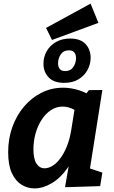

<svg xmlns="http://www.w3.org/2000/svg" viewBox="-20 -1034 631 1066"><path d="M171.5 12.1Q132.5 12.1 98.9 -8.9Q65.4 -29.9 45.3 -74Q25.3 -118 25.3 -189.1Q25.3 -263.2 48.3 -327.9Q71.4 -392.6 112.9 -441.8Q154.5 -491.1 210.3 -519.1Q266.1 -547.1 330.9 -547.1Q373.8 -547.1 419 -532.8Q464.2 -518.5 509 -486.4L447.1 -499.1L473.7 -533.6L548.4 -534.3L468.4 -28.5L420.5 -118.4L548.3 -75.7L536.1 -0.6L341.1 5.4L371.3 -168.8L412.1 -242.8Q395.4 -159.4 355.8 -102.4Q316.2 -45.5 267.1 -16.7Q218 12.1 171.5 12.1ZM227.8 -99.6Q249.2 -99.6 271.8 -113.5Q294.5 -127.4 314.7 -154.5Q335 -181.5 351.2 -221.4Q367.4 -261.2 375.7 -313.2L398 -451.7L420.7 -406.3Q396 -424.9 373.1 -433.5Q350.2 -442.2 327.8 -442.2Q292.3 -442.2 262.7 -422.5Q233.1 -402.8 211.2 -369.2Q189.3 -335.6 177.5 -293.1Q165.6 -250.6 165.6 -205.1Q165.6 -150.9 182.8 -125.3Q199.9 -99.6 227.8 -99.6ZM268.7 -812.1 235.8 -879 482.8 -1013.9 526.5 -907.1ZM336.2 -574Q278.8 -574 250.1 -604.4Q221.3 -634.7 221.3 -679.7Q221.3 -718 239.3 -749.8Q257.3 -781.6 290.9 -800.8Q324.5 -820 369.7 -820Q426.5 -820 454.8 -789.6Q483.2 -759.2 483.2 -712.9Q483.2 -677 465.6 -645.1Q448 -613.1 415.5 -593.5Q383.1 -574 336.2 -574ZM341.9 -639.4Q372.3 -639.4 387.2 -662.1Q402.1 -684.9 402.1 -711.2Q402.1 -731.2 392.7 -742.9Q383.3 -754.6 362.6 -754.6Q332.6 -754.6 317.5 -732.3Q302.4 -710.1 302.4 -682.7Q302.4 -662.7 311.8 -651.1Q321.3 -639.4 341.9 -639.4Z"/></svg>

Font: Bitter Thin
Style: Italic
Weight: 100
Italic angle: -9°
Designer: Sol Matas, and Bitter project Authors
Foundry: Sol Matas
Version: Version 2.002